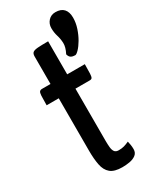

<svg xmlns="http://www.w3.org/2000/svg" viewBox="-203 -839 736 906"><g transform="rotate(-30 165.0 -386.0)"><path d="M179 10Q136 10 115 -7.5Q94 -25 87.5 -58.5Q81 -92 81 -136V-422H15Q15 -457 16 -473.5Q17 -490 21.5 -495Q26 -500 35 -500H81V-650Q81 -665 88.5 -671Q96 -677 115.5 -678.5Q135 -680 172 -680V-500H268Q268 -465 267 -448.5Q266 -432 262.5 -427Q259 -422 250 -422H172V-137Q172 -119 173.5 -103Q175 -87 181.5 -77.5Q188 -68 204 -68Q221 -68 233.5 -71.5Q246 -75 261 -82Q263 -74 265 -62.5Q267 -51 267 -38Q267 -18 253 -7.5Q239 3 219 6.5Q199 10 179 10ZM250 -559Q237 -559 228 -564Q219 -569 215 -584Q231 -615 230 -638Q229 -661 222.5 -681.5Q216 -702 216 -726Q216 -749 231 -765.5Q246 -782 270 -782Q300 -782 315 -765.5Q330 -749 330 -718Q330 -690 320.5 -661.5Q311 -633 297.5 -610Q284 -587 270.5 -573Q257 -559 250 -559Z"/></g></svg>

Font: Yanone Kaffeesatz ExtraLight Medium
Style: Regular
Weight: 500
Version: Version 2.003